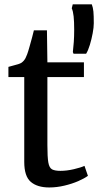

<svg xmlns="http://www.w3.org/2000/svg" viewBox="-20 -836 444 867"><path d="M202.5 10.5Q148.5 10.5 119 -14.8Q89.5 -40 89.5 -105V-488H18V-534Q27.5 -537 39.8 -540Q52 -543 62.2 -546.2Q72.5 -549.5 77.5 -553Q83.5 -557.5 87.8 -562.5Q92 -567.5 95.5 -574.2Q99 -581 102.5 -590.5Q107 -602.5 113 -624Q119 -645.5 124.8 -666.5Q130.5 -687.5 133 -699H192L194 -554.5H359V-488H194V-181Q194 -127 198.2 -102.5Q202.5 -78 215.2 -71.2Q228 -64.5 253 -64.5Q281.5 -64.5 313.5 -72Q345.5 -79.5 361.5 -87L377 -42Q361.5 -30.5 333.5 -18.2Q305.5 -6 271 2.2Q236.5 10.5 202.5 10.5ZM369 -593.5H312L309 -601Q311.5 -621 313.2 -646.2Q315 -671.5 315 -702Q315 -738.5 312.5 -762Q310 -785.5 304 -798.5L308.5 -816.5H394.5Q400 -802 401.8 -783.8Q403.5 -765.5 403.5 -731Q403.5 -712.5 398.5 -685.8Q393.5 -659 385.8 -633.5Q378 -608 369 -593.5Z"/></svg>

Font: Merriweather 20pt
Style: Regular
Weight: 400
Version: Version 2.100